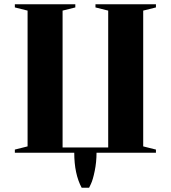

<svg xmlns="http://www.w3.org/2000/svg" viewBox="-20 -720 805 905"><path d="M330 0H50V-15L110 -30V-670L50 -685V-700H335V-685L275 -670V-25H490V-670L430 -685V-700H715V-685L655 -670V-30L715 -15V0H435Q435 44 426.5 85.5Q418 127 409 146L400 165H365Q330 100 330 0Z"/></svg>

Font: Yeseva One
Style: Regular
Weight: 400
Designer: Jovanny Lemonad
Foundry: Jovanny Lemonad
Version: Version 2.000